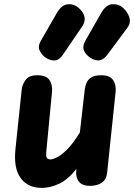

<svg xmlns="http://www.w3.org/2000/svg" viewBox="-20 -909 656 939"><path d="M184.5 10Q116.5 10 81.2 -37.8Q46 -85.5 55.5 -179L86 -469.5Q88.5 -495 105 -518Q121.5 -541 162.5 -541Q207 -541 222.2 -517Q237.5 -493 234.5 -460.5L206.5 -169.5Q204 -142.5 209.8 -136Q215.5 -129.5 228 -129.5Q237 -129.5 257.2 -138.8Q277.5 -148 306.5 -176.2Q335.5 -204.5 370.5 -261L394.5 -471Q396.5 -487.5 403 -503.5Q409.5 -519.5 426.2 -530.2Q443 -541 475.5 -541Q517.5 -541 533.2 -517Q549 -493 545.5 -460.5L504 -65Q500.5 -31 478 -15.5Q455.5 0 419.5 0Q382.5 0 366 -20.5Q349.5 -41 353 -74L354 -83Q311 -29.5 267.8 -9.8Q224.5 10 184.5 10ZM424 -625Q401.5 -639 391.5 -660.2Q381.5 -681.5 397 -709L475.5 -846.5Q499 -887 530.2 -888.5Q561.5 -890 584 -868.5Q606 -847.5 613.2 -822.2Q620.5 -797 602.5 -772.5L504.5 -640.5Q486 -616 465.2 -614Q444.5 -612 424 -625ZM206.5 -625Q185 -639 174.5 -660.2Q164 -681.5 179.5 -709L258.5 -846.5Q282 -886.5 313 -888.2Q344 -890 367 -868.5Q389 -847.5 393.5 -825Q398 -802.5 380.5 -777.5L287 -640.5Q269.5 -615 248.5 -613.5Q227.5 -612 206.5 -625Z"/></svg>

Font: Edu SA Hand
Style: Regular
Weight: 400
Designer: Tina and Corey Anderson, Eben Sorkin, Mirko Velimirovic
Foundry: Google for Education
Version: Version 2.000